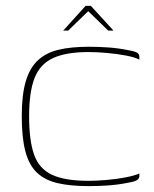

<svg xmlns="http://www.w3.org/2000/svg" viewBox="-20 -625 525 653"><path d="M54 -230Q54 -302 67.5 -348Q81 -394 109 -420Q137 -446 180 -456Q223 -466 282 -466Q317 -466 350.5 -463.5Q384 -461 418 -454Q441 -450 447.5 -445Q454 -440 454 -432V-422Q440 -430 409 -436Q378 -442 343 -445Q308 -448 281 -448Q205 -448 160.5 -427.5Q116 -407 97.5 -359.5Q79 -312 79 -230Q79 -147 96 -99Q113 -51 157 -30.5Q201 -10 281 -10Q308 -10 343 -13Q378 -16 408.5 -22Q439 -28 454 -35V-26Q454 -19 447.5 -13.5Q441 -8 418 -4Q384 3 350.5 5.5Q317 8 282 8Q220 8 176.5 -2Q133 -12 106 -37.5Q79 -63 66.5 -109.5Q54 -156 54 -230ZM195 -521 271 -605H289L366 -521H348L280 -587L212 -521Z"/></svg>

Font: Genos Thin Thin
Style: Regular
Weight: 250
Version: Version 1.010